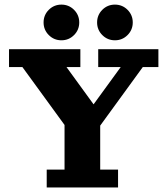

<svg xmlns="http://www.w3.org/2000/svg" viewBox="-20 -821 733 841"><path d="M428.1 -778Q450.9 -800.8 483.4 -800.8Q515.9 -800.8 538.7 -778Q561.5 -755.1 561.5 -722.7Q561.5 -690.2 538.7 -667.4Q515.9 -644.5 483.4 -644.5Q450.9 -644.5 428.1 -667.4Q405.3 -690.2 405.3 -722.7Q405.3 -755.1 428.1 -778ZM193.7 -778Q216.6 -800.8 249 -800.8Q281.5 -800.8 304.3 -778Q327.1 -755.1 327.1 -722.7Q327.1 -690.2 304.3 -667.4Q281.5 -644.5 249 -644.5Q216.6 -644.5 193.7 -667.4Q170.9 -690.2 170.9 -722.7Q170.9 -755.1 193.7 -778ZM410.2 -605.5H673.8V-527.3H605.5L418.9 -270.8V-78.1H497.1V0H184.6V-78.1H262.7V-273.7L78.1 -527.3H19.5V-605.5H332V-527.3H271.2L389.9 -364L508.8 -527.3H410.2Z"/></svg>

Font: Orelega One
Style: Regular
Weight: 400
Version: Version 1.1 ; ttfautohint (v1.8.3)